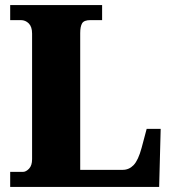

<svg xmlns="http://www.w3.org/2000/svg" viewBox="-20 -734 676 754"><path d="M20 0V-59H70Q82 -59 94 -71.5Q106 -84 106 -109V-602Q106 -629 93 -642Q80 -655 62 -655H20V-714H381V-655H335Q310 -655 302.5 -642.5Q295 -630 295 -604V-67H462Q487 -67 505 -86Q523 -105 536 -153L556 -228H611L605 0Z"/></svg>

Font: Noto Serif SemiCondensed Black
Style: Regular
Weight: 900
Width: 4
Designer: Monotype Design Team
Foundry: Monotype Imaging Inc.
Version: Version 2.014; ttfautohint (v1.8.4.7-5d5b)